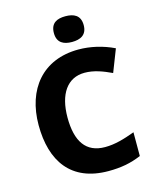

<svg xmlns="http://www.w3.org/2000/svg" viewBox="-135 -1090 914 1125"><g transform="rotate(-15 321.5 -527.0)"><path d="M371 -998C321 -998 281 -981 281 -920C281 -860 321 -842 371 -842C421 -842 462 -860 462 -920C462 -981 421 -998 371 -998ZM394 -649C450 -649 503 -629 556 -604L609 -740C541 -773 465 -790 395 -790C176 -790 55 -638 55 -422C55 -203 155 -56 382 -56C457 -56 518 -67 581 -94V-238C516 -214 459 -197 399 -197C283 -197 230 -276 230 -421C230 -563 289 -649 394 -649Z"/></g></svg>

Font: Noto Sans Malayalam UI ExtraBold
Style: Regular
Weight: 800
Designer: Jelle Bosma - Monotype Design Team
Foundry: Monotype Imaging Inc.
Version: Version 2.104